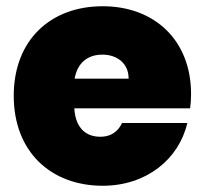

<svg xmlns="http://www.w3.org/2000/svg" viewBox="-20 -588 656 615"><path d="M308 -413C353 -413 392 -387 392 -336H219C228 -387 261 -413 308 -413ZM371 -194C360 -171 340 -150 301 -150C257 -150 222 -176 218 -241H589C591 -256 592 -271 592 -287C592 -460 474 -568 309 -568C141 -568 24 -459 24 -281C24 -102 143 7 309 7C449 7 553 -78 580 -194Z"/></svg>

Font: SVN-Poppins ExtraBold
Style: Regular
Weight: 800
Designer: Ninad Kale (Devanagari), Jonny Pinhorn (Latin)
Foundry: Indian Type Foundry
Version: Version 3.002 2017; ttfautohint (v1.8.3)